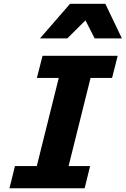

<svg xmlns="http://www.w3.org/2000/svg" viewBox="-20 -1009 673 1029"><path d="M610.8 -710 580.6 -591.3H465.3L347.7 -119.1H462.9L433.6 0H30.8L60.1 -119.1H177.2L294.9 -591.3H177.7L208 -710ZM194.3 -803.2 355.5 -988.8H544.4L633.3 -803.2H487.3L438 -899.9L340.8 -803.2Z"/></svg>

Font: Lesson One Extra
Style: Italic
Weight: 800
Italic angle: -14°
Designer: But Ko, Victor Gaultney, Annie Olsen, Julie Remington, Don Collingsworth, Eric Hays, Becca Hirsbrunner
Version: Version 1.100